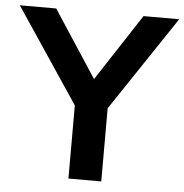

<svg xmlns="http://www.w3.org/2000/svg" viewBox="-60 -755 772 804"><g transform="rotate(5 326.0 -352.5)"><path d="M257 0V-366L282 -270L-9 -705H144L327 -425H328L511 -705H661L370 -270L395 -366V0Z"/></g></svg>

Font: Nunito Sans 7pt
Style: Bold
Weight: 700
Designer: Vernon Adams
Foundry: Vernon Adams
Version: Version 3.101;gftools[0.9.27]